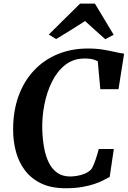

<svg xmlns="http://www.w3.org/2000/svg" viewBox="-20 -1016 696 1045"><path d="M337 8.5Q258.5 8.5 204 -17.8Q149.5 -44 115.8 -88.8Q82 -133.5 66.8 -190.2Q51.5 -247 51.5 -308.5Q51 -409.5 80.2 -491.2Q109.5 -573 164 -631.5Q218.5 -690 293.5 -721Q368.5 -752 459.5 -752Q504 -752 541.5 -745.8Q579 -739.5 608 -732.8Q637 -726 655.5 -724L625 -530.5H526L512 -683Q504 -687 493.8 -690.5Q483.5 -694 470.5 -695.8Q457.5 -697.5 440 -697.5Q379.5 -697.5 335.2 -662.8Q291 -628 262.8 -571Q234.5 -514 221.5 -446.5Q208.5 -379 210 -314Q211.5 -258.5 220.2 -211Q229 -163.5 246.8 -128.8Q264.5 -94 292.8 -74.8Q321 -55.5 361.5 -55.5Q377 -55.5 398.5 -58.8Q420 -62 441.5 -70.8Q463 -79.5 478.5 -97Q484 -106 489.5 -118.8Q495 -131.5 500 -146.2Q505 -161 509.5 -176Q514 -191 517.5 -205H599.5L577 -53Q562.5 -45 541.8 -34.5Q521 -24 492.2 -14.2Q463.5 -4.5 425.2 2Q387 8.5 337 8.5ZM245.5 -828 416 -996.5H496.5L598.5 -827L553 -802.5Q525 -827 497.5 -852Q470 -877 443 -901.5Q404.5 -876.5 365 -852Q325.5 -827.5 285.5 -803.5Z"/></svg>

Font: Merriweather 36pt
Style: Bold Italic
Weight: 700
Italic angle: -7.8°
Version: Version 2.101